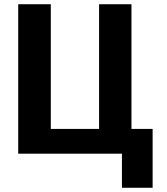

<svg xmlns="http://www.w3.org/2000/svg" viewBox="-20 -718 787 907"><path d="M601 -109H701V169H556V8H66V-698H220V-109H448V-698H601Z"/></svg>

Font: Repo
Style: Bold
Weight: 700
Designer: Stefan Peev
Foundry: Context Ltd
Version: Version 001.000